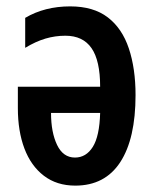

<svg xmlns="http://www.w3.org/2000/svg" viewBox="-20 -572 482 602"><path d="M200 -552Q273 -552 318 -517.5Q363 -483 384 -420Q405 -357 405 -274Q405 -137 357 -63.5Q309 10 216 10Q158 10 117.5 -21Q77 -52 56.5 -106.5Q36 -161 36 -233V-300H294Q294 -382 267 -421Q240 -460 185 -460Q153 -460 122.5 -451Q92 -442 59 -422V-516Q120 -552 200 -552ZM140 -218Q140 -157 159 -117.5Q178 -78 215 -78Q250 -78 271 -111.5Q292 -145 294 -218Z"/></svg>

Font: Noto Sans ExtraCondensed SemiBold
Style: Regular
Weight: 600
Width: 2
Designer: Monotype Design Team
Foundry: Monotype Imaging Inc.
Version: Version 2.013; ttfautohint (v1.8.4.7-5d5b)